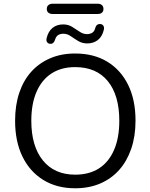

<svg xmlns="http://www.w3.org/2000/svg" viewBox="-20 -1001 807 1030"><path d="M383 9Q285 9 212.5 -35.5Q140 -80 100.5 -161Q61 -242 61 -353Q61 -437 83.5 -503.5Q106 -570 148 -616.5Q190 -663 249.5 -688.5Q309 -714 383 -714Q483 -714 555.5 -670Q628 -626 667.5 -545.5Q707 -465 707 -354Q707 -270 684 -203Q661 -136 619 -89Q577 -42 517.5 -16.5Q458 9 383 9ZM383 -64Q459 -64 511.5 -98Q564 -132 592 -197Q620 -262 620 -353Q620 -490 558.5 -565.5Q497 -641 383 -641Q309 -641 256.5 -607Q204 -573 176 -508.5Q148 -444 148 -353Q148 -217 210 -140.5Q272 -64 383 -64ZM262 -926Q248 -926 239.5 -933Q231 -940 231 -953Q231 -966 239.5 -973.5Q248 -981 262 -981H504Q519 -981 527 -973.5Q535 -966 535 -953Q535 -940 527 -933Q519 -926 504 -926ZM248 -766Q238 -767 232.5 -775Q227 -783 230 -796Q239 -833 262 -851.5Q285 -870 319 -870Q346 -870 367 -857Q388 -844 407 -831Q426 -818 446 -818Q463 -818 475 -825.5Q487 -833 491 -851Q494 -862 501 -867.5Q508 -873 519 -872Q529 -871 534.5 -863Q540 -855 537 -841Q528 -804 504.5 -786Q481 -768 448 -768Q421 -768 399.5 -781Q378 -794 359.5 -807Q341 -820 320 -820Q303 -820 291.5 -812.5Q280 -805 275 -787Q272 -777 265.5 -771Q259 -765 248 -766Z"/></svg>

Font: Nunito
Style: Regular
Weight: 400
Designer: Vernon Adams
Foundry: Vernon Adams
Version: Version 3.602